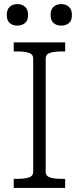

<svg xmlns="http://www.w3.org/2000/svg" viewBox="-20 -917 384 937"><path d="M142 -79V-631Q142 -653 119.5 -659.5Q97 -666 62 -666H47V-710H298V-666H283Q248 -666 225.5 -659.5Q203 -653 203 -631V-79Q203 -57 225.5 -50.5Q248 -44 283 -44H298V0H47V-44H62Q97 -44 119.5 -50.5Q142 -57 142 -79ZM117 -844Q117 -817 102 -804.5Q87 -792 64 -792Q42 -792 27.5 -804.5Q13 -817 13 -844Q13 -871 27.5 -884Q42 -897 65 -897Q87 -897 102 -884Q117 -871 117 -844ZM331 -844Q331 -817 316.5 -804.5Q302 -792 279 -792Q256 -792 241.5 -804.5Q227 -817 227 -844Q227 -871 241.5 -884Q256 -897 279 -897Q301 -897 316 -884Q331 -871 331 -844Z"/></svg>

Font: Roboto Serif SemiCondensed ExtraLight
Style: Regular
Weight: 250
Width: 4
Designer: Greg Gazdowicz
Foundry: Commercial Type
Version: Version 1.007